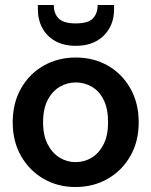

<svg xmlns="http://www.w3.org/2000/svg" viewBox="-20 -739 608 771"><path d="M283 12Q212 12 155 -21Q98 -54 64.5 -112.5Q31 -171 31 -248Q31 -325 64.5 -384Q98 -443 155.5 -475.5Q213 -508 284 -508Q356 -508 413 -475.5Q470 -443 503.5 -384Q537 -325 537 -248Q537 -171 503.5 -112.5Q470 -54 412.5 -21Q355 12 283 12ZM283 -88Q319 -88 348.5 -106Q378 -124 396 -159.5Q414 -195 414 -248Q414 -302 396.5 -337.5Q379 -373 349 -390.5Q319 -408 285 -408Q250 -408 220 -390.5Q190 -373 171.5 -337.5Q153 -302 153 -248Q153 -195 171.5 -159.5Q190 -124 219.5 -106Q249 -88 283 -88ZM284 -555Q237 -555 203 -573.5Q169 -592 150.5 -625.5Q132 -659 132 -703V-719H196Q196 -684 216 -664.5Q236 -645 284 -645Q333 -645 352.5 -664.5Q372 -684 372 -719H438V-702Q438 -658 419 -625Q400 -592 366 -573.5Q332 -555 284 -555Z"/></svg>

Font: DM Sans 36pt SemiBold
Style: Regular
Weight: 600
Designer: Colophon Foundry, Jonny Pinhorn
Foundry: Colophon Foundry
Version: Version 4.004;gftools[0.9.30]